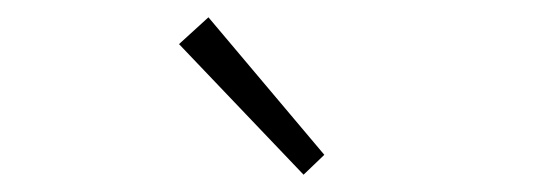

<svg xmlns="http://www.w3.org/2000/svg" viewBox="-20 -774 640 222"><path d="M331 -572 187 -723 221 -754 355 -595Z"/></svg>

Font: Source Code Pro Light
Style: Regular
Weight: 300
Monospace: yes
Designer: Paul D. Hunt, Teo Tuominen
Foundry: Adobe Systems Incorporated
Version: Version 2.030;PS 1.000;hotconv 16.6.51;makeotf.lib2.5.65220